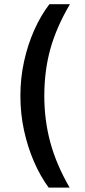

<svg xmlns="http://www.w3.org/2000/svg" viewBox="-20 -747 399 904"><path d="M307.9 136.4H209.2Q170.5 83.8 140.4 15.1Q110.4 -53.6 93.2 -132.6Q76 -211.6 76 -295.5Q76 -379.3 93.4 -458.3Q110.8 -537.3 141.5 -606Q172.2 -674.7 212.7 -727.3H309.3Q245.4 -618.6 217 -516.2Q188.6 -413.7 188.6 -295.5Q188.6 -181.5 216.8 -76.9Q245 27.7 307.9 136.4Z"/></svg>

Font: Interface
Style: Bold
Weight: 700
Designer: Rasmus Andersson
Foundry: rsms
Version: Version 1.8